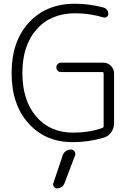

<svg xmlns="http://www.w3.org/2000/svg" viewBox="-20 -784 719 1043"><path d="M290 239.3Q279.3 239.3 272.9 230.5Q266.6 221.7 269.5 211.9L320.3 60.5Q325.2 45.9 337.4 37.1Q349.6 28.3 365.2 28.3Q377.9 28.3 384.8 38.6Q391.6 48.8 387.7 60.5L330.1 211.9Q325.2 224.6 314.5 231.9Q303.7 239.3 290 239.3ZM311.5 -443.4H542Q565.4 -443.4 582.5 -426.3Q599.6 -409.2 599.6 -385.7V-114.3Q599.6 -87.9 585 -66.4Q570.3 -44.9 545.9 -37.1Q462.9 -11.7 374 -11.7Q227.5 -11.7 135.3 -113.3Q43 -214.8 43 -387.7Q43 -559.6 137.2 -661.6Q231.4 -763.7 386.7 -763.7Q464.8 -763.7 542 -743.2Q553.7 -740.2 561 -730.5Q568.4 -720.7 568.4 -708Q568.4 -698.2 560.1 -692.4Q551.8 -686.5 542 -689.5Q464.8 -711.9 389.6 -711.9Q255.9 -711.9 178.7 -624.5Q101.6 -537.1 101.6 -387.7Q101.6 -238.3 176.8 -150.9Q252 -63.5 377 -63.5Q463.9 -63.5 536.1 -88.9Q543 -91.8 543 -99.6V-384.8Q543 -392.6 535.2 -392.6H311.5Q300.8 -392.6 293.5 -399.9Q286.1 -407.2 286.1 -418Q286.1 -428.7 293.5 -436Q300.8 -443.4 311.5 -443.4Z"/></svg>

Font: Gen Jyuu Gothic Light
Style: Regular
Weight: 200
Designer: [Source Han Sans]
Ryoko NISHIZUKA  (kana & ideographs); Paul D. Hunt (Latin, Greek & Cyrillic); Wenlong ZHANG  (bopomofo
Version: Version 1.002.20150607